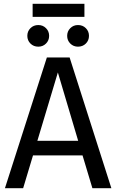

<svg xmlns="http://www.w3.org/2000/svg" viewBox="-20 -992 613 1012"><path d="M415 -173H154L102 0H6L227 -689H347L567 0H467ZM392 -250 285 -610 177 -250ZM239 -803Q239 -779 222.5 -762.5Q206 -746 182 -746Q157 -746 140.5 -762.5Q124 -779 124 -803Q124 -827 140.5 -843.5Q157 -860 182 -860Q206 -860 222.5 -843.5Q239 -827 239 -803ZM449 -803Q449 -779 432.5 -762.5Q416 -746 391 -746Q367 -746 350.5 -762.5Q334 -779 334 -803Q334 -827 350.5 -843.5Q367 -860 391 -860Q416 -860 432.5 -843.5Q449 -827 449 -803ZM152 -903V-972H425V-903Z"/></svg>

Font: FiraGOUPP
Style: Medium
Weight: 400
Designer: bBox Type
Foundry: bBox Type GmbH
Version: Version 1.001